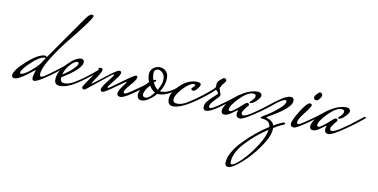

<svg xmlns="http://www.w3.org/2000/svg" viewBox="-118 -864 3047 1547"><g transform="rotate(10 1405.5 -91.0)"><path d="M184 -143 216 -192Q213 -193 210 -193Q168 -193 100 -129Q32 -65 32 -39Q32 -32 40 -32Q65 -32 116 -74.5Q167 -117 184 -143ZM407 -162Q199 6 155 6Q138 6 138 -14Q138 -34 153 -81Q153 -82 151 -82Q36 13 -2 13Q-28 13 -28 -6Q-28 -48 62.5 -129Q153 -210 207 -210Q214 -210 222 -200Q245 -234 480 -569Q505 -600 520.5 -600Q536 -600 536 -590Q536 -565 364 -354Q300 -274 246.5 -187.5Q193 -101 193 -56Q193 -37 204 -37Q217 -37 250 -60Q318 -109 369 -150L388 -166Q395 -171 401 -171Q407 -171 407 -164Z M645 -166Q652 -171 658 -171Q664 -171 664 -164V-162Q560 -76 491 -33Q422 10 366 10Q321 10 321 -34Q321 -99 387 -167.5Q453 -236 498 -236Q523 -236 523 -208Q518 -153 365 -60V-50Q365 -17 399.5 -17Q434 -17 474 -40Q552 -86 620 -145ZM472 -205Q450 -205 415.5 -168Q381 -131 369 -84Q417 -113 450 -145.5Q483 -178 483 -191.5Q483 -205 472 -205Z M651 -174 649 -185Q649 -190 670 -190Q682 -190 682 -175Q682 -160 647.5 -108.5Q613 -57 613 -55Q613 -53 617 -53Q621 -53 709.5 -123Q798 -193 816 -193Q834 -193 834 -180.5Q834 -168 824 -152.5Q814 -137 782 -96.5Q750 -56 748 -53Q746 -50 746 -46Q746 -42 752.5 -42Q759 -42 851 -110Q943 -178 956 -178Q969 -178 969 -167Q969 -147 925 -97Q881 -47 881 -33.5Q881 -20 891.5 -20Q902 -20 944 -48Q1019 -98 1082 -149L1104 -167Q1112 -172 1117.5 -172Q1123 -172 1123 -166V-163Q912 13 862 13Q833 13 833 -11Q833 -31 862 -70Q891 -109 891 -112.5Q891 -116 888.5 -116Q886 -116 806.5 -59Q727 -2 712 -2Q705 -2 700 -7.5Q695 -13 695 -19Q695 -37 738 -92Q781 -146 781 -151Q781 -156 775 -156Q768 -156 633 -46L583 -6Q570 5 563.5 5Q557 5 551 1.5Q545 -2 545 -9Q545 -16 562.5 -43Q580 -70 608 -109Q651 -167 651 -174Z M1180 -86Q1236 -86 1314 -149L1331 -144Q1233 -62 1162 -62Q1154 -62 1150 -63Q1123 -30 1091 -9.5Q1059 11 1035 11Q997 11 997 -31.5Q997 -74 1068 -145Q1056 -174 1056 -206Q1056 -238 1079 -258Q1102 -278 1132.5 -278Q1163 -278 1184 -258Q1205 -238 1205 -201Q1205 -144 1168 -87Q1172 -86 1180 -86ZM1148 -96Q1179 -148 1179 -184.5Q1179 -221 1161 -238.5Q1143 -256 1126 -256Q1091 -256 1091 -220Q1091 -184 1107 -148.5Q1123 -113 1148 -96ZM1038 -37Q1038 -17 1064 -17Q1090 -17 1130 -70Q1103 -84 1082 -119Q1038 -71 1038 -37Z M1576 -166Q1584 -171 1589.5 -171Q1595 -171 1595 -164V-162Q1516 -92 1432 -39Q1348 14 1292 14Q1248 14 1248 -38.5Q1248 -91 1311.5 -153Q1375 -215 1449 -215Q1471 -213 1476.5 -208Q1482 -203 1482 -194Q1482 -185 1463.5 -161.5Q1445 -138 1430 -138Q1413 -141 1413 -150Q1413 -154 1422 -163Q1439 -178 1439 -185Q1439 -192 1428 -192Q1393 -191 1340 -134.5Q1287 -78 1287 -41Q1287 -13 1323.5 -13Q1360 -13 1402 -39Q1476 -84 1551 -146Z M1797 -166Q1804 -171 1810 -171Q1816 -171 1816 -164V-162Q1741 -102 1668 -49.5Q1595 3 1561 3Q1536 3 1536 -24Q1536 -51 1560 -78Q1584 -105 1607.5 -125Q1631 -145 1631 -151.5Q1631 -158 1623.5 -166.5Q1616 -175 1611 -178Q1594 -161 1537 -116L1533 -131Q1596 -181 1606 -198V-207Q1606 -232 1611 -241Q1616 -250 1635 -266Q1654 -282 1661 -282Q1668 -282 1673.5 -277Q1679 -272 1679 -267Q1679 -262 1675.5 -255.5Q1672 -249 1668.5 -244.5Q1665 -240 1659 -233.5Q1653 -227 1651.5 -224.5Q1650 -222 1648.5 -216Q1647 -210 1642 -206Q1637 -202 1637 -196Q1637 -190 1645 -169.5Q1653 -149 1653 -139.5Q1653 -130 1616 -94.5Q1579 -59 1579 -37Q1579 -25 1590 -25Q1604 -25 1642 -50L1654 -58Q1719 -103 1776 -149Z M1900 -120Q1894 -120 1894 -124.5Q1894 -129 1901 -135Q1934 -162 1934 -184Q1934 -198 1909 -200Q1864 -199 1801.5 -135Q1739 -71 1739 -39Q1739 -28 1751.5 -28Q1764 -28 1785 -45Q1804 -57 1856 -105Q1868 -117 1879 -117Q1893 -117 1893 -104Q1893 -99 1890 -96Q1887 -93 1879 -83.5Q1871 -74 1865 -66Q1847 -40 1847 -32Q1847 -12 1863 -12Q1884 -12 1942 -50.5Q2000 -89 2048 -128L2096 -166Q2103 -171 2109 -171Q2115 -171 2115 -164V-162Q2038 -97 1952.5 -40Q1867 17 1840 17Q1808 17 1808 -17Q1808 -25 1811 -32Q1814 -39 1814 -42Q1814 -45 1812 -46Q1809 -46 1773.5 -19Q1738 8 1711.5 8Q1685 8 1685 -20Q1685 -48 1722.5 -95.5Q1760 -143 1823 -182Q1886 -221 1946 -221Q1960 -221 1969.5 -214Q1979 -207 1979 -192.5Q1979 -178 1950 -149Q1921 -120 1900 -120Z M1839 392Q1863 392 1919 336Q1975 280 2026 200.5Q2077 121 2084 66Q1981 133 1904.5 217.5Q1828 302 1828 377Q1828 392 1839 392ZM2194 6Q2161 18 2117 46V51Q2117 111 2055 201Q1993 291 1920.5 354.5Q1848 418 1814 418Q1788 418 1788 389Q1788 347 1816.5 297.5Q1845 248 1891 202Q1981 109 2086 43Q2081 -9 2019 -13Q2004 -13 2004 -22Q2004 -25 2018 -33.5Q2032 -42 2063 -61Q2094 -80 2140 -119.5Q2186 -159 2186 -182Q2186 -193 2176 -193Q2153 -193 2088 -141L2057 -116L2053 -131Q2065 -140 2080 -152Q2170 -226 2214 -226Q2241 -226 2241 -197Q2241 -138 2059 -37Q2051 -33 2051 -29Q2051 -25 2053 -25Q2103 -12 2114 26Q2137 12 2163.5 -0.5Q2190 -13 2198 -13Q2206 -13 2206 -6Q2206 1 2194 6Z M2440.5 -302Q2450 -302 2455.5 -296Q2461 -290 2461 -279Q2461 -268 2446 -251Q2431 -234 2420 -234Q2409 -234 2404 -240.5Q2399 -247 2399 -255.5Q2399 -264 2415 -283Q2431 -302 2440.5 -302ZM2523 -167Q2531 -172 2535.5 -172Q2540 -172 2540 -166V-163Q2544 -163 2486.5 -119Q2429 -75 2363.5 -31Q2298 13 2281 13Q2252 13 2252 -11Q2252 -40 2302 -120.5Q2352 -201 2375 -201Q2392 -201 2392 -188Q2392 -175 2346 -117Q2300 -59 2300 -34Q2300 -20 2310.5 -20Q2321 -20 2363 -48Q2438 -98 2501 -149Z M2624 -120Q2618 -120 2618 -124.5Q2618 -129 2625 -135Q2658 -162 2658 -184Q2658 -198 2633 -200Q2588 -199 2525.5 -135Q2463 -71 2463 -39Q2463 -28 2475.5 -28Q2488 -28 2509 -45Q2528 -57 2580 -105Q2592 -117 2603 -117Q2617 -117 2617 -104Q2617 -99 2614 -96Q2611 -93 2603 -83.5Q2595 -74 2589 -66Q2571 -40 2571 -32Q2571 -12 2587 -12Q2608 -12 2666 -50.5Q2724 -89 2772 -128L2820 -166Q2827 -171 2833 -171Q2839 -171 2839 -164V-162Q2762 -97 2676.5 -40Q2591 17 2564 17Q2532 17 2532 -17Q2532 -25 2535 -32Q2538 -39 2538 -42Q2538 -45 2536 -46Q2533 -46 2497.5 -19Q2462 8 2435.5 8Q2409 8 2409 -20Q2409 -48 2446.5 -95.5Q2484 -143 2547 -182Q2610 -221 2670 -221Q2684 -221 2693.5 -214Q2703 -207 2703 -192.5Q2703 -178 2674 -149Q2645 -120 2624 -120Z"/></g></svg>

Font: Mrs Saint Delafield
Style: Regular
Weight: 400
Designer: Alejandro Paul
Foundry: Alejandro Paul
Version: Version 1.000